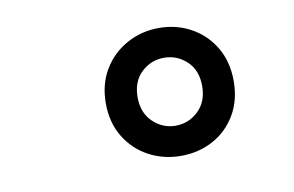

<svg xmlns="http://www.w3.org/2000/svg" viewBox="-45 -785 690 451"><g transform="rotate(-10 300.0 -559.5)"><path d="M355 -407Q314 -407 279 -425.5Q244 -444 223 -478.5Q202 -513 202 -559Q202 -605 223 -639.5Q244 -674 279 -693Q314 -712 355 -712Q397 -712 431.5 -693Q466 -674 486.5 -639.5Q507 -605 507 -559Q507 -513 486.5 -478.5Q466 -444 431.5 -425.5Q397 -407 355 -407ZM355 -479Q386 -479 409 -501Q432 -523 432 -560Q432 -598 409 -619.5Q386 -641 355 -641Q324 -641 301 -619.5Q278 -598 278 -560Q278 -523 301 -501Q324 -479 355 -479Z"/></g></svg>

Font: DM Mono Medium
Style: Italic
Weight: 500
Italic angle: -10°
Designer: Colophon Foundry
Foundry: Colophon Foundry
Version: Version 1.000; ttfautohint (v1.8.2.53-6de2)